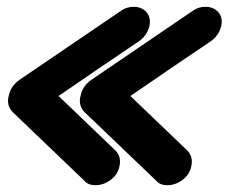

<svg xmlns="http://www.w3.org/2000/svg" viewBox="-20 -559 671 564"><path d="M6 -279Q12 -307 38 -325L335 -527Q351 -539 373 -539Q396 -539 410 -523.5Q424 -508 419 -483Q412 -454 387 -437Q329 -398 269.5 -357.5Q210 -317 152 -277Q194 -237 235.5 -197Q277 -157 319 -117Q337 -99 331 -71Q326 -46 305 -30.5Q284 -15 261 -15Q239 -15 229 -27Q177 -77 123.5 -128Q70 -179 18 -229Q1 -246 4 -270ZM217 -279Q223 -307 249 -325L546 -527Q562 -539 584 -539Q607 -539 621 -523.5Q635 -508 630 -483Q623 -454 598 -437Q540 -398 480.5 -357.5Q421 -317 363 -277Q405 -237 446.5 -197Q488 -157 530 -117Q548 -99 542 -71Q537 -46 516 -30.5Q495 -15 472 -15Q450 -15 440 -27Q388 -77 334.5 -128Q281 -179 229 -229Q212 -246 215 -270Z"/></svg>

Font: VDS
Style: Bold Italic
Weight: 700
Designer: artmaker
Foundry: artmaker
Version: Version 1.000 2009 initial release